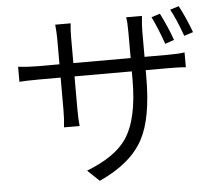

<svg xmlns="http://www.w3.org/2000/svg" viewBox="-57 -854 1114 978"><g transform="rotate(-5 500.0 -364.5)"><path d="M793 -760Q830 -687 853 -621L807 -605Q776 -692 749 -746ZM892 -790Q926 -725 953 -652L907 -637Q873 -730 847 -776ZM50 -554Q98 -548 149 -548H261V-681Q261 -707 257 -751H336Q332 -719 332 -682V-548H625V-677Q625 -737 620 -757H701Q696 -712 696 -677V-548H813Q874 -548 901 -553V-477Q874 -480 813 -480H696V-445Q696 -236 639 -129Q578 -13 414 61L354 4Q500 -53 557 -136Q625 -235 625 -438V-480H332V-313Q332 -258 336 -226H256Q261 -266 261 -313V-480H149Q124 -480 88 -479L50 -477Z"/></g></svg>

Font: Source Han Sans CN Normal
Style: Regular
Weight: 350
Designer: Ryoko NISHIZUKA 西塚涼子 (kana, bopomofo & ideographs); Paul D. Hunt (Latin, Greek & Cyrillic); Sandoll Communications 산돌커뮤니
Foundry: Adobe
Version: Version 2.004;hotconv 1.0.118;makeotfexe 2.5.65603